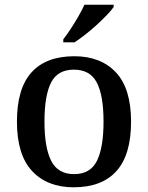

<svg xmlns="http://www.w3.org/2000/svg" viewBox="-20 -786 629 816"><path d="M293 10Q181 10 116.5 -59Q52 -128 52 -269Q52 -410 114 -478.5Q176 -547 296 -547Q408 -547 472.5 -478.5Q537 -410 537 -269Q537 -128 475 -59Q413 10 293 10ZM295 -46Q364 -46 392 -102.5Q420 -159 420 -269Q420 -380 391.5 -435Q363 -490 294 -490Q225 -490 197 -435Q169 -380 169 -269Q169 -159 197.5 -102.5Q226 -46 295 -46ZM249 -619Q264 -638 281 -664Q298 -690 313.5 -717Q329 -744 339 -766H463V-756Q454 -743 435 -723Q416 -703 392 -681Q368 -659 343 -639.5Q318 -620 297 -606H249Z"/></svg>

Font: Noto Nastaliq Urdu Medium
Style: Regular
Weight: 500
Designer: Monotype Design Team (Patrick Giasson: type design, Kamal Mansour: OpenType code, Glenda Bellarosa). Updated by Simon Co
Foundry: Monotype Imaging Inc., Simon Cozens
Version: Version 3.007